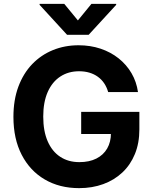

<svg xmlns="http://www.w3.org/2000/svg" viewBox="-20 -974 801 1004"><path d="M393.8 9.8Q291.5 9.8 214.1 -35.5Q136.7 -80.8 93.5 -164.4Q50.2 -247.9 50.2 -362.7Q50.2 -451.2 76 -520.7Q101.9 -590.2 148.2 -638.5Q194.6 -686.7 256.6 -712Q318.7 -737.3 390.8 -737.3Q452.5 -737.3 505.7 -719.5Q558.9 -701.7 600.3 -668.8Q641.7 -635.8 667.8 -591.1Q693.9 -546.3 701.6 -492.4H545.7Q538.4 -518 524.9 -538.2Q511.3 -558.4 491.8 -572.5Q472.4 -586.6 447.7 -594Q423 -601.4 393.2 -601.4Q337.8 -601.4 295.5 -573.8Q253.2 -546.2 229.6 -493.2Q206.1 -440.1 206.1 -364.5Q206.1 -288.4 229.3 -235.2Q252.5 -181.9 294.9 -154.1Q337.2 -126.2 394.9 -126.2Q446.9 -126.2 483.8 -144.8Q520.8 -163.5 540.5 -197.6Q560.2 -231.7 560.2 -278.1L591.6 -273.4H404.5V-389.1H708.8V-297.5Q708.8 -225.7 685.5 -168.8Q662.2 -111.8 619.9 -72.1Q577.6 -32.3 520.1 -11.3Q462.5 9.8 393.8 9.8ZM316 -953.9 387.3 -867.2 458.2 -953.9H587.5V-948.6L443.6 -792H330.7L187.1 -948.6V-953.9Z"/></svg>

Font: Inter V
Style: 
Weight: 400
Designer: Rasmus Andersson
Foundry: rsms
Version: Version 4.000;git-a3f224843